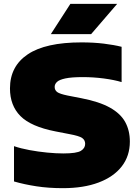

<svg xmlns="http://www.w3.org/2000/svg" viewBox="-20 -971 729 1001"><path d="M308 10Q232.5 10 169.5 0.2Q106.5 -9.5 53 -25V-209Q88 -197 133.8 -188.5Q179.5 -180 226 -175.5Q272.5 -171 310 -171Q380 -171 402 -184.8Q424 -198.5 424 -221Q424 -240.5 408.5 -251.5Q393 -262.5 341 -272L269 -286Q141 -311 86.5 -366Q32 -421 32 -510Q32 -625.5 124.8 -687.8Q217.5 -750 405 -750Q468 -750 521.2 -743.5Q574.5 -737 614 -727V-543Q576.5 -554.5 521.8 -561.8Q467 -569 412 -569Q353 -569 321.2 -562.2Q289.5 -555.5 277.2 -544Q265 -532.5 265 -518Q265 -501 278 -491.2Q291 -481.5 332 -473L404 -459Q497.5 -441 553 -410Q608.5 -379 632.8 -334.8Q657 -290.5 657 -233Q657 -158 614.8 -103.5Q572.5 -49 494.2 -19.5Q416 10 308 10ZM245 -793 347 -951H591L455 -793Z"/></svg>

Font: Encode Sans SC Expanded Black
Style: Regular
Weight: 900
Width: 7
Designer: Multiple Designers
Foundry: Impallari Type
Version: Version 3.002